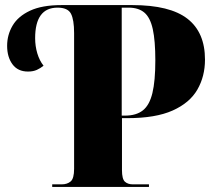

<svg xmlns="http://www.w3.org/2000/svg" viewBox="-20 -734 827 754"><path d="M185 0V-10H222Q244 -10 257.5 -21.5Q271 -33 271 -71V-604Q271 -657 258.5 -680.5Q246 -704 206 -704Q118 -704 118 -584Q118 -553 126.5 -524.5Q135 -496 151 -476Q139 -466 124.5 -459.5Q110 -453 90 -453Q50 -453 29 -481.5Q8 -510 8 -554Q8 -597 29.5 -633.5Q51 -670 98 -692Q145 -714 221 -714H500Q647 -714 716 -660.5Q785 -607 785 -500Q785 -434 755 -382Q725 -330 658 -300Q591 -270 480 -270H459V-66Q459 -31 470.5 -20.5Q482 -10 502 -10H565V0ZM471 -280Q515 -280 541 -300.5Q567 -321 578.5 -368.5Q590 -416 590 -497Q590 -574 580 -619.5Q570 -665 547 -684.5Q524 -704 485 -704H458V-280Z"/></svg>

Font: Noto Serif Display SemiCondensed Black
Style: Regular
Weight: 900
Width: 4
Designer: Monotype Design Team
Foundry: Monotype Imaging Inc.
Version: Version 2.009